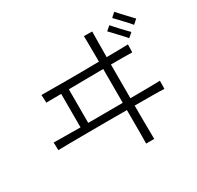

<svg xmlns="http://www.w3.org/2000/svg" viewBox="-189 -1080 1390 1356"><g transform="rotate(-30 505.5 -401.5)"><path d="M630 58Q631 41 631 1.5Q631 -38 631 -94Q631 -150 631 -215Q553 -215 470 -215Q387 -215 310 -214.5Q233 -214 170.5 -213.5Q108 -213 70 -212Q70 -215 69.5 -229Q69 -243 69 -257Q69 -271 68 -275Q102 -274 159 -274Q216 -274 286 -273V-546Q249 -546 218 -545.5Q187 -545 164 -545Q164 -550 163.5 -563.5Q163 -577 162.5 -591Q162 -605 161 -609Q197 -609 250.5 -608.5Q304 -608 368 -608Q432 -608 500 -608.5Q568 -609 631 -610Q630 -684 630 -740Q630 -796 629 -819Q634 -819 648 -819Q662 -819 676.5 -818.5Q691 -818 696 -818Q695 -795 695 -739.5Q695 -684 694 -610Q754 -611 800.5 -611.5Q847 -612 869 -613Q869 -609 868.5 -594.5Q868 -580 868 -566.5Q868 -553 867 -549Q844 -550 798.5 -550Q753 -550 694 -550V-275Q777 -275 841.5 -276Q906 -277 936 -278Q936 -273 936 -258.5Q936 -244 935.5 -230Q935 -216 935 -212Q904 -214 840 -214.5Q776 -215 694 -215Q694 -150 694.5 -94Q695 -38 695.5 1.5Q696 41 696 58ZM349 -273Q417 -273 490 -273.5Q563 -274 631 -274V-550Q563 -549 489.5 -548.5Q416 -548 349 -547ZM976 -711Q969 -720 954 -736.5Q939 -753 921 -772Q903 -791 888 -807Q873 -823 866 -830L900 -861Q908 -852 923 -835.5Q938 -819 955.5 -800.5Q973 -782 988 -766Q1003 -750 1011 -742ZM899 -646Q892 -655 877 -671.5Q862 -688 844 -707Q826 -726 811 -742.5Q796 -759 788 -766L823 -796Q831 -787 845.5 -770.5Q860 -754 877.5 -735.5Q895 -717 910.5 -701Q926 -685 934 -677Z"/></g></svg>

Font: Zen Kaku Gothic Antique
Style: Regular
Weight: 400
Designer: Yoshimichi Ohira
Foundry: Positype
Version: Version 1.001